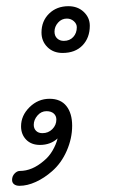

<svg xmlns="http://www.w3.org/2000/svg" viewBox="-20 -471 369 620"><path d="M270 -388Q270 -349 246.5 -324.5Q223 -300 182 -300Q152 -300 133 -319Q114 -338 114 -366Q114 -403 138.5 -427Q163 -451 201 -451Q231 -451 250.5 -432.5Q270 -414 270 -388ZM228 -383Q228 -394 218.5 -402.5Q209 -411 196 -411Q179 -411 167.5 -398Q156 -385 156 -369Q156 -355 164.5 -347Q173 -339 186 -339Q205 -339 216.5 -351.5Q228 -364 228 -383ZM213 -65Q213 -24 195.5 16Q178 56 148 82Q123 104 95.5 116.5Q68 129 43 129Q32 129 25.5 124Q19 119 19 110Q19 98 27 89.5Q35 81 44 81Q84 81 122 48Q138 35 149.5 15.5Q161 -4 166 -24Q143 -3 109 -3Q81 -3 64.5 -20Q48 -37 48 -63Q48 -98 75.5 -125Q103 -152 140 -152Q176 -152 194.5 -128.5Q213 -105 213 -65ZM162 -85Q162 -97 153.5 -104.5Q145 -112 130 -112Q113 -112 101 -98Q89 -84 89 -68Q89 -56 96.5 -48.5Q104 -41 117 -41Q136 -41 149 -54Q162 -67 162 -85Z"/></svg>

Font: Mali
Style: Italic
Weight: 400
Italic angle: -10°
Version: Version 1.000; ttfautohint (v1.6)